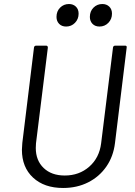

<svg xmlns="http://www.w3.org/2000/svg" viewBox="-20 -927 669 955"><path d="M89 -182Q89 -192 91 -216L149 -690Q149 -694 152 -697Q155 -700 160 -700H209Q218 -700 218 -690L159 -214Q158 -206 158 -191Q158 -129 197 -91.5Q236 -54 302 -54Q374 -54 424 -98Q474 -142 483 -214L542 -690Q542 -694 545 -697Q548 -700 553 -700H602Q612 -700 610 -690L552 -216Q544 -149 509 -98.5Q474 -48 418.5 -20Q363 8 294 8Q200 8 144.5 -43.5Q89 -95 89 -182ZM427 -843Q427 -871 445 -889Q463 -907 489 -907Q510 -907 523.5 -894Q537 -881 537 -859Q537 -832 519 -813.5Q501 -795 475 -795Q453 -795 440 -808.5Q427 -822 427 -843ZM261 -843Q261 -871 279 -889Q297 -907 323 -907Q344 -907 357.5 -894Q371 -881 371 -859Q371 -832 353 -813.5Q335 -795 309 -795Q287 -795 274 -808.5Q261 -822 261 -843Z"/></svg>

Font: Barlow
Style: Italic
Weight: 400
Italic angle: -7°
Designer: Jeremy Tribby
Foundry: Tribby Type
Version: Version 1.408